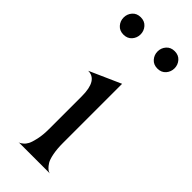

<svg xmlns="http://www.w3.org/2000/svg" viewBox="-200 -596 624 624"><g transform="rotate(45 112.0 -284.0)"><path d="M62.5 -500Q52 -488 34 -488Q16 -488 5.5 -500Q-5 -512 -5 -528Q-5 -544 5.5 -556Q16 -568 34 -568Q52 -568 62.5 -556Q73 -544 73 -528Q73 -512 62.5 -500ZM218.5 -500Q208 -488 190 -488Q172 -488 161.5 -500Q151 -512 151 -528Q151 -544 161.5 -556Q172 -568 190 -568Q208 -568 218.5 -556Q229 -544 229 -528Q229 -512 218.5 -500ZM80 -251Q80 -324 36 -324L144 -372V-100Q144 -73 148 -52.5Q152 -32 158 -22.5Q164 -13 170 -7.5Q176 -2 180 -1L184 0H40Q42 0 44.5 -1Q47 -2 54 -7.5Q61 -13 66 -22.5Q71 -32 75.5 -52.5Q80 -73 80 -100Z"/></g></svg>

Font: Bellefair
Style: Regular
Weight: 400
Designer: Nick Shinn, Liron Lavi Turkenic
Foundry: Shinntype
Version: Version 1.003;PS 001.003;hotconv 1.0.88;makeotf.lib2.5.64775